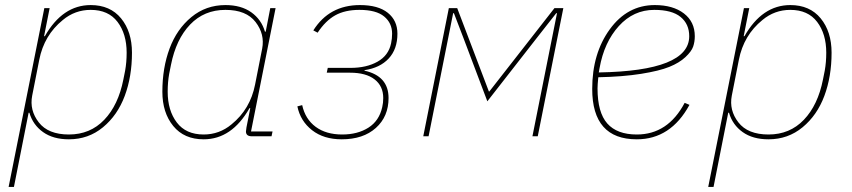

<svg xmlns="http://www.w3.org/2000/svg" viewBox="-20 -538 3363 758"><path d="M14 200 155 -506H176L154 -395H157Q227 -518 338 -518Q415 -518 458 -465.5Q501 -413 501 -330Q501 -236 472.5 -159.5Q444 -83 386.5 -35.5Q329 12 252 12Q190 12 150 -16.5Q110 -45 96 -93H93L35 200ZM252 -7Q336 -7 391.5 -65Q447 -123 467 -224L474 -259Q480 -292 480 -330Q480 -404 444 -451.5Q408 -499 338 -499Q276 -499 228 -459Q154 -399 135 -302L107 -160Q96 -103 133 -55Q170 -7 252 -7Z M1052 0H974Q951 0 951 -19Q951 -23 953 -35L968 -111H965Q895 12 784 12Q707 12 664 -40.5Q621 -93 621 -176Q621 -270 649.5 -346.5Q678 -423 735.5 -470.5Q793 -518 870 -518Q932 -518 972 -489.5Q1012 -461 1026 -413H1029L1047 -506H1068L971 -19H1056ZM784 -7Q846 -7 894 -47Q968 -107 987 -204L1015 -346Q1026 -403 989 -451Q952 -499 870 -499Q786 -499 730.5 -441Q675 -383 655 -282L648 -247Q642 -214 642 -176Q642 -102 678 -54.5Q714 -7 784 -7Z M1329 12Q1258 12 1212 -24Q1166 -60 1154 -118L1173 -123Q1185 -68 1226 -37.5Q1267 -7 1331 -7Q1392 -7 1434.5 -34Q1477 -61 1489 -115Q1493 -132 1493 -151Q1493 -198 1459 -224.5Q1425 -251 1362 -251H1270L1274 -270H1364Q1427 -270 1470.5 -294.5Q1514 -319 1524 -367Q1528 -386 1528 -405Q1528 -447 1496.5 -473Q1465 -499 1399 -499Q1342 -499 1303.5 -477.5Q1265 -456 1234 -409L1217 -418Q1280 -518 1401 -518Q1473 -518 1511 -487.5Q1549 -457 1549 -405Q1549 -344 1514.5 -307Q1480 -270 1419 -261V-259Q1514 -238 1514 -151Q1514 -78 1464 -33Q1414 12 1329 12Z M1651 0 1752 -506H1785L1910 -177H1912L2169 -506H2204L2103 0H2082L2179 -486H2176L2103 -393L1904 -138L1810 -387L1772 -486H1769L1672 0Z M2494 12Q2318 12 2318 -187Q2318 -327 2387.5 -422.5Q2457 -518 2565 -518Q2637 -518 2680 -485Q2723 -452 2723 -395Q2723 -373 2716.5 -354Q2710 -335 2686 -312.5Q2662 -290 2622.5 -274Q2583 -258 2511 -246.5Q2439 -235 2342 -233Q2339 -203 2339 -189Q2339 -94 2377.5 -50.5Q2416 -7 2494 -7Q2617 -7 2683 -132L2702 -124Q2628 12 2494 12ZM2563 -499Q2481 -499 2423 -435Q2365 -371 2347 -269L2344 -252Q2701 -258 2701 -395Q2701 -443 2667 -471Q2633 -499 2563 -499Z M2776 200 2917 -506H2938L2916 -395H2919Q2989 -518 3100 -518Q3177 -518 3220 -465.5Q3263 -413 3263 -330Q3263 -236 3234.5 -159.5Q3206 -83 3148.5 -35.5Q3091 12 3014 12Q2952 12 2912 -16.5Q2872 -45 2858 -93H2855L2797 200ZM3014 -7Q3098 -7 3153.5 -65Q3209 -123 3229 -224L3236 -259Q3242 -292 3242 -330Q3242 -404 3206 -451.5Q3170 -499 3100 -499Q3038 -499 2990 -459Q2916 -399 2897 -302L2869 -160Q2858 -103 2895 -55Q2932 -7 3014 -7Z"/></svg>

Font: IBM Plex Sans Thin
Style: Italic
Weight: 100
Italic angle: -11.31°
Designer: Mike Abbink, Paul van der Laan, Pieter van Rosmalen
Foundry: Bold Monday
Version: Version 3.0